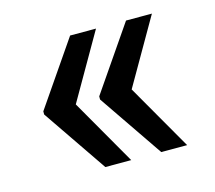

<svg xmlns="http://www.w3.org/2000/svg" viewBox="-66 -527 610 546"><g transform="rotate(-15 238.5 -253.5)"><path d="M257.8 -447.3 146.5 -253.9 257.8 -60.1H181.6L52.2 -249.5V-258.8L181.6 -447.3ZM422.4 -447.3 311 -253.9 422.4 -60.1H346.2L216.8 -249.5V-258.8L346.2 -447.3Z"/></g></svg>

Font: Ufes Sans Medium
Style: Regular
Weight: 500
Designer: Ricardo Esteves & Filipe Motta
Foundry: ProDesignUfes - Ricardo Esteves, Filipe Motta (This is a derivative work, based on Roboto family, by Christian Robertson
Version: Version 2.0